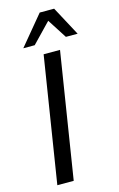

<svg xmlns="http://www.w3.org/2000/svg" viewBox="-138 -985 644 1041"><g transform="rotate(-15 183.5 -464.5)"><path d="M48 0 160 -705H252L140 0ZM62 -765 198 -929H279L367 -765H301L231 -874L126 -765Z"/></g></svg>

Font: Nunito Sans 10pt SemiCondensed Medium
Style: Italic
Weight: 500
Width: 4
Italic angle: -9°
Designer: Vernon Adams
Foundry: Vernon Adams
Version: Version 3.101;gftools[0.9.27]